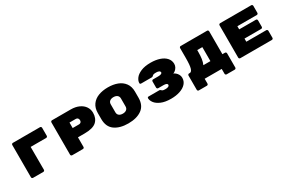

<svg xmlns="http://www.w3.org/2000/svg" viewBox="106 -1956 4888 3327"><g transform="rotate(-30 2550.0 -293.0)"><path d="M426 0H220Q209 0 201 -8Q193 -16 193 -27V-673Q193 -684 201 -692Q209 -700 220 -700H763Q774 -700 782 -692Q790 -684 790 -673V-512Q790 -501 782 -493Q774 -485 763 -485H452L453 -27Q453 -16 445 -8Q437 0 426 0Z M1685 -458Q1685 -346 1615 -282.5Q1545 -219 1377 -219H1245V-27Q1245 -16 1237 -8Q1229 0 1218 0H1003Q992 0 984 -8Q976 -16 976 -27V-673Q976 -684 984 -692Q992 -700 1003 -700H1377Q1471 -700 1541 -668Q1611 -636 1648 -581Q1685 -526 1685 -458ZM1373 -404Q1397 -404 1411 -418.5Q1425 -433 1425 -457Q1425 -482 1411 -498Q1397 -514 1373 -514H1246V-404Z M2125 10Q1956 10 1854.5 -63Q1753 -136 1753 -291V-409Q1753 -511 1801.5 -578.5Q1850 -646 1934 -678Q2018 -710 2125 -710Q2232 -710 2315.5 -678Q2399 -646 2448 -579Q2497 -512 2497 -411V-289Q2497 -136 2395.5 -63Q2294 10 2125 10ZM2125 -185Q2172 -185 2199.5 -207.5Q2227 -230 2227 -271V-429Q2227 -470 2199.5 -492.5Q2172 -515 2125 -515Q2078 -515 2050.5 -493Q2023 -471 2023 -430V-270Q2023 -229 2050.5 -207Q2078 -185 2125 -185Z M3327 -210Q3327 -142 3282.5 -92.5Q3238 -43 3159 -16.5Q3080 10 2980 10Q2861 10 2783.5 -23.5Q2706 -57 2670.5 -105Q2635 -153 2635 -198Q2635 -208 2641.5 -214Q2648 -220 2657 -220H2876Q2887 -220 2899 -208Q2913 -194 2927 -189Q2941 -184 2981 -184Q3015 -184 3036 -195Q3057 -206 3057 -227Q3057 -242 3037 -251.5Q3017 -261 2980 -261H2875Q2864 -261 2856 -269Q2848 -277 2848 -288V-411Q2848 -422 2856 -430Q2864 -438 2875 -438H2980Q3017 -438 3037 -447.5Q3057 -457 3057 -472Q3057 -493 3036 -504Q3015 -515 2981 -515Q2941 -515 2927 -510Q2913 -505 2899 -491Q2887 -479 2876 -479H2657Q2648 -479 2641.5 -485Q2635 -491 2635 -501Q2635 -546 2670.5 -594.5Q2706 -643 2783.5 -676.5Q2861 -710 2980 -710Q3080 -710 3159 -683.5Q3238 -657 3282.5 -606.5Q3327 -556 3327 -488Q3327 -452 3310 -422Q3293 -392 3269.5 -373.5Q3246 -355 3228 -350Q3245 -345 3268.5 -326Q3292 -307 3309.5 -276.5Q3327 -246 3327 -210Z M4133 -673V-215H4184Q4195 -215 4203 -207Q4211 -199 4211 -188V97Q4211 108 4203 116Q4195 124 4184 124H4022Q4011 124 4003 116Q3995 108 3995 97V0H3654V97Q3654 108 3646 116Q3638 124 3627 124H3466Q3455 124 3447 116.5Q3439 109 3439 97V-188Q3439 -199 3447 -207Q3455 -215 3466 -215H3482Q3515 -215 3533 -272Q3551 -329 3551 -481V-673Q3551 -684 3559 -692Q3567 -700 3578 -700H4106Q4117 -700 4125 -692Q4133 -684 4133 -673ZM3791 -461Q3791 -379 3782 -320.5Q3773 -262 3752 -215H3893V-495H3791Z M5026 -168V-27Q5026 -16 5018 -8Q5010 0 4999 0H4367Q4356 0 4348 -8Q4340 -16 4340 -27V-673Q4340 -684 4348 -692Q4356 -700 4367 -700H4989Q5000 -700 5008 -692Q5016 -684 5016 -673V-532Q5016 -521 5008 -513Q5000 -505 4989 -505H4600V-442H4934Q4945 -442 4953 -434Q4961 -426 4961 -415V-285Q4961 -274 4953 -266Q4945 -258 4934 -258H4600V-195H4999Q5010 -195 5018 -187Q5026 -179 5026 -168Z"/></g></svg>

Font: Rubik Mono One
Style: Regular
Weight: 400
Designer: Hubert and Fischer with Elvire Volk Leonovitch (Cyrillic Expansion: Cyreal)
Foundry: Hubert and Fischer with Elvire Volk Leonovitch
Version: Version 2.000